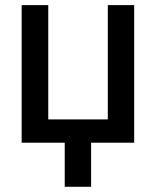

<svg xmlns="http://www.w3.org/2000/svg" viewBox="-20 -550 601 740"><path d="M497.1 0H331.1V169.9H229.5V0H63.5V-530.3H166V-89.8H395.5V-530.3H497.1Z"/></svg>

Font: Pretendard Medium
Style: Regular
Weight: 500
Designer: Base glyphs from Inter by Rasmus Andersson; Hangeul glyphs from Noto Sans CJK(Source Han Sans) by Jang Soo-young and Kan
Foundry: Kil Hyung-jin
Version: Version 1.309